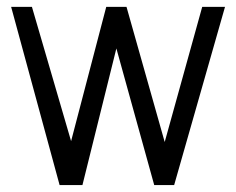

<svg xmlns="http://www.w3.org/2000/svg" viewBox="-20 -535 683 555"><path d="M12.2 -515.1H72.3L185.5 -127L287.1 -515.1H345.7L456.1 -124.5L564.5 -515.1H630.4L483.4 0H425.8L316.4 -395L218.3 0H152.3Z"/></svg>

Font: News Cycle
Style: Regular
Weight: 500
Version: Version 0.5.2